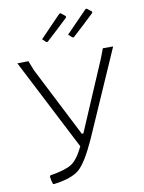

<svg xmlns="http://www.w3.org/2000/svg" viewBox="-94 -918 740 989"><g transform="rotate(-10 276.5 -423.0)"><path d="M312 -738Q423 -852 424 -853H430L454 -834V-827Q404 -779 339 -720H332ZM176 -738Q274 -839 287 -853H294L317 -834V-827Q267 -779 202 -720H195ZM93 -34 96 -40Q177 -53 210 -74.5Q243 -96 274 -161L29 -638L87 -639L107 -588L293 -223H301L458 -590L476 -638H530L333 -189Q281 -74 241.5 -39.5Q202 -5 109 7L102 6Q96 -10 93 -34Z"/></g></svg>

Font: Alegreya Sans SC Light
Style: Regular
Weight: 300
Designer: Juan Pablo del Peral
Foundry: Huerta Tipografica
Version: Version 2.007